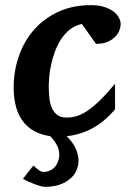

<svg xmlns="http://www.w3.org/2000/svg" viewBox="-20 -520 521 748"><path d="M450.2 -425.8Q450.2 -417 445.8 -403.8Q441.4 -390.6 430.4 -378.4Q419.4 -366.2 400.9 -357.7Q382.3 -349.1 354 -349.1L298.8 -426.8Q270.5 -420.4 250 -403.3Q229.5 -386.2 215.3 -363.3Q201.2 -340.3 192.1 -314Q183.1 -287.6 178.2 -263.2Q173.3 -238.8 171.6 -219Q169.9 -199.2 169.9 -189Q169.9 -166 171.9 -143.3Q173.8 -120.6 180.9 -102.5Q188 -84.5 201.9 -73.2Q215.8 -62 240.2 -62Q258.8 -62 277.8 -67.4Q296.9 -72.8 319.1 -87.4Q341.3 -102.1 367.9 -127.7Q394.5 -153.3 428.2 -193.8V-94.2Q407.7 -69.8 384.3 -50.3Q360.8 -30.8 333.7 -16.8Q306.6 -2.9 275.4 4.4Q258.3 8.8 239.7 10.7Q246.1 17.1 252.9 24.9Q266.1 40 274.7 58.3Q283.2 76.7 285.4 97.4Q287.6 118.2 279.3 140.1Q272 159.2 258.1 172.1Q244.1 185.1 227.3 193.1Q210.4 201.2 192.4 204.6Q174.3 208 158.2 208Q148.4 208 136.5 204.6Q124.5 201.2 112.3 196.5Q100.1 191.9 88.6 186.5Q77.1 181.2 69.3 176.8L109.9 125Q113.3 127.9 118.2 132.1Q123 136.2 128.2 140.4Q133.3 144.5 138.9 147.2Q144.5 149.9 149.4 149.9Q167 149.9 182.6 139.9Q198.2 129.9 205.6 110.8Q212.4 92.8 210.7 76.4Q209 60.1 201.9 45.9Q194.8 31.7 184.1 19.5Q179.7 14.6 175.3 10.3Q150.4 6.8 129.9 -1.5Q96.7 -15.1 75.2 -40Q53.7 -64.9 43.5 -100.1Q33.2 -135.3 33.2 -178.2Q33.2 -243.2 53.5 -301.5Q73.7 -359.9 112.5 -404.1Q151.4 -448.2 207.3 -474.1Q263.2 -500 335 -500Q364.7 -500 386.5 -492.9Q408.2 -485.8 422.4 -474.9Q436.5 -463.9 443.4 -450.9Q450.2 -438 450.2 -425.8Z"/></svg>

Font: Charis SIL CyrE
Style: Bold Italic
Weight: 700
Italic angle: -11°
Foundry: SIL International
Version: Version 5.000